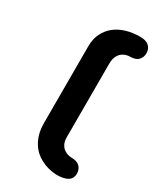

<svg xmlns="http://www.w3.org/2000/svg" viewBox="-208 -843 850 999"><g transform="rotate(30 217.0 -343.0)"><path d="M397.5 19.5Q397.5 77.1 307.6 77.1Q253.4 74.2 212.4 51.8Q194.3 42.5 177.2 27.6Q160.2 12.7 147 -8.8Q133.3 -30.3 125.2 -59.1Q117.2 -87.9 117.2 -126V-585Q117.2 -629.4 133.8 -662.6Q150.4 -695.8 178.7 -718.3Q236.3 -762.7 328.1 -762.7Q362.8 -762.7 380.1 -746.6Q397.5 -730.5 397.5 -704.1Q397.5 -679.7 381.8 -663.1Q366.2 -646.5 332 -646.5Q311 -646 294.4 -636.7Q277.8 -627.9 267.3 -609.1Q256.8 -590.3 256.8 -561.5V-117.2Q256.8 -91.8 267.3 -74.2Q277.8 -56.6 294.4 -48.8Q311 -39.6 332 -39.1Q364.7 -39.1 381.1 -22.7Q397.5 -6.3 397.5 19.5Z"/></g></svg>

Font: Dangrek
Style: Regular
Weight: 400
Designer: Danh Hong
Version: Version 8.001; ttfautohint (v1.8.3)